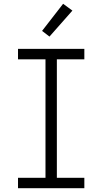

<svg xmlns="http://www.w3.org/2000/svg" viewBox="-20 -993 540 1013"><path d="M75 0V-55H220V-680H75V-735H425V-680H280V-55H425V0ZM241 -800 202 -830 313 -973 362 -937Z"/></svg>

Font: Iosevka Fixed Light
Style: Regular
Weight: 300
Monospace: yes
Designer: Belleve Invis
Foundry: Belleve Invis
Version: Version 32.3.0